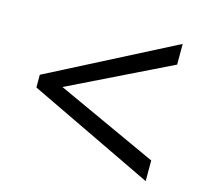

<svg xmlns="http://www.w3.org/2000/svg" viewBox="-81 -673 736 692"><g transform="rotate(15 287.0 -327.0)"><path d="M518.1 -71.3 50.3 -295.4V-342.8L519 -583.5V-506.3L140.6 -321.3L518.1 -148.4Z"/></g></svg>

Font: Oxygen
Style: Normal
Weight: 400
Designer: Vernon Adams
Foundry: Vernon Adams
Version: Version Release 0.2.2 webfont; ttfautohint (v0.8.52-bc40) -l